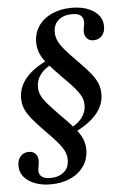

<svg xmlns="http://www.w3.org/2000/svg" viewBox="-55 -622 558 855"><g transform="rotate(-5 224.5 -194.5)"><path d="M263.7 -29 249.2 -50Q283.1 -67.7 300.4 -91.9Q317.7 -116.1 317.7 -146.8Q317.7 -165.3 309.7 -182.7Q301.6 -200 283.1 -222.2Q264.5 -244.4 230.6 -277.4Q194.4 -314.5 171.4 -340.7Q148.4 -366.9 137.9 -390.7Q127.4 -414.5 127.4 -442.7Q127.4 -483.9 148.8 -515.3Q170.2 -546.8 208.9 -564.5Q247.6 -582.3 297.6 -582.3Q358.1 -582.3 396.4 -556.5Q434.7 -530.6 434.7 -487.9Q434.7 -461.3 420.6 -445.6Q406.5 -429.8 383.1 -429.8Q364.5 -429.8 354 -440.7Q343.5 -451.6 342.7 -471Q342.7 -483.9 345.6 -496Q348.4 -508.1 347.6 -517.7Q346.8 -535.5 334.7 -544.8Q322.6 -554 297.6 -554Q259.7 -554 236.7 -534.7Q213.7 -515.3 213.7 -479.8Q213.7 -458.9 223 -439.9Q232.3 -421 252 -398Q271.8 -375 304.8 -341.9Q340.3 -306.5 360.1 -281.5Q379.8 -256.5 388.3 -235.1Q396.8 -213.7 396.8 -187.9Q396.8 -140.3 363.3 -100.4Q329.8 -60.5 263.7 -29ZM137.9 192.7Q77.4 192.7 39.1 166.5Q0.8 140.3 0.8 98.4Q0.8 71.8 14.9 56Q29 40.3 51.6 40.3Q70.2 40.3 81 51.2Q91.9 62.1 92.7 81.5Q92.7 93.5 89.9 106.9Q87.1 120.2 87.1 128.2Q87.9 146 100.8 155.2Q113.7 164.5 137.9 164.5Q175 164.5 198.4 145.2Q221.8 125.8 221.8 90.3Q221.8 68.5 212.5 50Q203.2 31.5 183.5 8.5Q163.7 -14.5 130.6 -47.6Q96 -83.1 75.8 -108.1Q55.6 -133.1 47.2 -154.4Q38.7 -175.8 38.7 -200.8Q38.7 -249.2 71.8 -289.1Q104.8 -329 171.8 -360.5L186.3 -339.5Q152.4 -321.8 135.1 -297.6Q117.7 -273.4 117.7 -243.5Q117.7 -223.4 126.2 -205.6Q134.7 -187.9 153.6 -166.1Q172.6 -144.4 204 -112.1Q241.1 -75.8 264.1 -48.8Q287.1 -21.8 297.6 1.6Q308.1 25 308.1 53.2Q308.1 93.5 286.3 125.4Q264.5 157.3 226.2 175Q187.9 192.7 137.9 192.7Z"/></g></svg>

Font: Playfair 5pt SemiExpanded Light SemiBold
Style: Italic
Weight: 600
Italic angle: -15.6°
Version: Version 2.001;gftools[0.9.30]